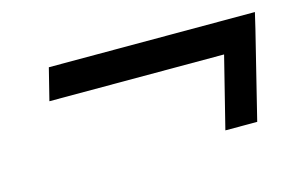

<svg xmlns="http://www.w3.org/2000/svg" viewBox="-44 -480 609 396"><g transform="rotate(-15 260.5 -282.0)"><path d="M511 -358 465 -172H397L435 -324H62L79 -392H519Z"/></g></svg>

Font: Srisakdi
Style: Bold
Weight: 700
Designer: Cadson Demak Co.,Ltd.
Foundry: Cadson Demak Co.,Ltd.
Version: Version 1.000